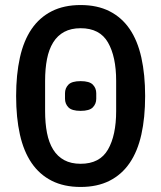

<svg xmlns="http://www.w3.org/2000/svg" viewBox="-20 -730 640 762"><path d="M44 -349Q44 -434 59 -501.5Q74 -569 105.5 -615Q137 -661 185.5 -685.5Q234 -710 300 -710Q366 -710 414.5 -685.5Q463 -661 494.5 -615Q526 -569 541 -501.5Q556 -434 556 -349Q556 -263 541 -196Q526 -129 494.5 -83Q463 -37 414.5 -12.5Q366 12 300 12Q234 12 185.5 -12.5Q137 -37 105.5 -83Q74 -129 59 -196Q44 -263 44 -349ZM441 -289V-409Q441 -505 408.5 -561.5Q376 -618 300 -618Q262 -618 235 -603.5Q208 -589 191 -561.5Q174 -534 166.5 -495.5Q159 -457 159 -409V-289Q159 -241 166.5 -202.5Q174 -164 191 -136.5Q208 -109 235 -94.5Q262 -80 300 -80Q376 -80 408.5 -136.5Q441 -193 441 -289ZM238 -338V-360Q238 -380 251.5 -394Q265 -408 300 -408Q335 -408 348.5 -394Q362 -380 362 -360V-338Q362 -318 348.5 -304Q335 -290 300 -290Q265 -290 251.5 -304Q238 -318 238 -338Z"/></svg>

Font: IBM Plaex Mono Medium
Style: Regular
Weight: 500
Designer: Mike Abbink, Paul van der Laan, Pieter van Rosmalen
Foundry: Bold Monday
Version: Version 2.003